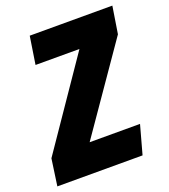

<svg xmlns="http://www.w3.org/2000/svg" viewBox="-160 -789 779 883"><g transform="rotate(-20 230.0 -347.5)"><path d="M-30.8 0 -12.2 -130.9 280.8 -559.1H65.9L86.9 -694.8H491.2L470.2 -562L178.2 -140.1H424.8L386.2 0Z"/></g></svg>

Font: Fira Sans Compressed ExtraBold
Style: Italic
Weight: 800
Width: 3
Italic angle: -8°
Designer: Carrois Corporate & Edenspiekermann AG
Foundry: Carrois Corporate GbR & Edenspiekermann AG
Version: Version 4.203;PS 004.203;hotconv 1.0.88;makeotf.lib2.5.64775